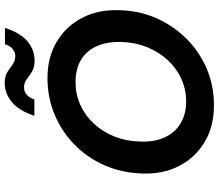

<svg xmlns="http://www.w3.org/2000/svg" viewBox="-78 -860 950 835"><g transform="rotate(-90 397.5 -443.0)"><path d="M356 12Q265 12 197 -28.5Q129 -69 92.5 -140Q56 -211 60 -303Q63 -389 95.5 -463.5Q128 -538 185 -594Q242 -650 316 -681Q390 -712 475 -712Q566 -712 633.5 -671.5Q701 -631 737.5 -560Q774 -489 770 -398Q768 -311 734.5 -236.5Q701 -162 644.5 -106Q588 -50 514.5 -19Q441 12 356 12ZM373 -109Q426 -109 472 -130Q518 -151 553 -189Q588 -227 609 -278Q630 -329 632 -389Q634 -451 614.5 -496Q595 -541 555.5 -565.5Q516 -590 457 -590Q405 -590 359 -569.5Q313 -549 277.5 -511Q242 -473 221.5 -422.5Q201 -372 199 -312Q196 -250 216 -204.5Q236 -159 276.5 -134Q317 -109 373 -109ZM311 -769Q333 -836 370.5 -867Q408 -898 454 -898Q483 -898 501 -886.5Q519 -875 534.5 -863.5Q550 -852 571 -852Q587 -852 601 -863Q615 -874 622 -897H693Q672 -830 634.5 -799Q597 -768 550 -768Q521 -768 503 -779.5Q485 -791 469.5 -802.5Q454 -814 434 -814Q417 -814 403.5 -803Q390 -792 382 -769Z"/></g></svg>

Font: DM Sans 16pt
Style: Bold Italic
Weight: 700
Italic angle: -10°
Version: Version 4.004;gftools[0.9.30]